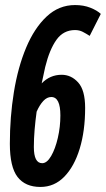

<svg xmlns="http://www.w3.org/2000/svg" viewBox="-20 -730 419 760"><path d="M140 10Q80 10 49.5 -29.5Q19 -69 19 -161Q19 -267 35 -365.5Q51 -464 83.5 -541.5Q116 -619 164.5 -664.5Q213 -710 277 -710Q311 -710 337.5 -699.5Q364 -689 379 -675L335 -588Q321 -597 307.5 -604Q294 -611 277 -611Q231 -611 203.5 -572.5Q176 -534 159 -465Q151 -430 145 -400Q178 -434 224 -434Q262 -434 289.5 -403.5Q317 -373 317 -303Q317 -212 295.5 -141.5Q274 -71 234.5 -30.5Q195 10 140 10ZM114 -148Q114 -84 147 -84Q166 -84 182.5 -112.5Q199 -141 209 -184.5Q219 -228 219 -273Q219 -346 183 -346Q166 -346 151.5 -330.5Q137 -315 125 -288Q120 -252 117 -216.5Q114 -181 114 -148Z"/></svg>

Font: Georama ExtraCondensed SemiBold
Style: Italic
Weight: 600
Width: 2
Italic angle: -9°
Designer: Jean-Baptiste Levee
Foundry: Production Type
Version: Version 1.000